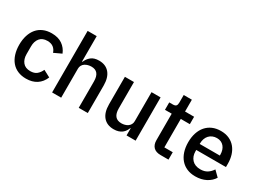

<svg xmlns="http://www.w3.org/2000/svg" viewBox="-42 -1364 2671 1999"><g transform="rotate(30 1293.5 -364.0)"><path d="M279 12Q223 12 179 -7Q135 -26 105 -61.5Q75 -97 59 -147.5Q43 -198 43 -260Q43 -322 59 -372.5Q75 -423 105 -458.5Q135 -494 179 -513Q223 -532 279 -532Q357 -532 407 -497Q457 -462 480 -404L390 -362Q379 -398 351.5 -419.5Q324 -441 279 -441Q219 -441 188.5 -403.5Q158 -366 158 -306V-213Q158 -153 188.5 -115.5Q219 -78 279 -78Q327 -78 355.5 -101.5Q384 -125 401 -164L484 -120Q458 -56 406 -22Q354 12 279 12Z M588 -740H697V-434H702Q719 -476 753.5 -504Q788 -532 848 -532Q928 -532 972.5 -479.5Q1017 -427 1017 -330V0H908V-317Q908 -438 810 -438Q789 -438 768.5 -432.5Q748 -427 732 -416Q716 -405 706.5 -388Q697 -371 697 -349V0H588Z M1483 -86H1479Q1472 -67 1460.5 -49Q1449 -31 1431.5 -17.5Q1414 -4 1389.5 4Q1365 12 1333 12Q1252 12 1207.5 -40Q1163 -92 1163 -189V-520H1272V-203Q1272 -82 1372 -82Q1393 -82 1413 -87.5Q1433 -93 1448.5 -104Q1464 -115 1473.5 -132Q1483 -149 1483 -172V-520H1592V0H1483Z M1892 0Q1835 0 1806 -29.5Q1777 -59 1777 -113V-431H1696V-520H1740Q1767 -520 1777.5 -532Q1788 -544 1788 -571V-662H1886V-520H1995V-431H1886V-89H1987V0Z M2313 12Q2257 12 2213 -7Q2169 -26 2138 -61.5Q2107 -97 2090.5 -147.5Q2074 -198 2074 -260Q2074 -322 2090.5 -372.5Q2107 -423 2138 -458.5Q2169 -494 2213 -513Q2257 -532 2313 -532Q2370 -532 2413.5 -512Q2457 -492 2486 -456.5Q2515 -421 2529.5 -374Q2544 -327 2544 -273V-232H2187V-215Q2187 -155 2222.5 -116.5Q2258 -78 2324 -78Q2372 -78 2405 -99Q2438 -120 2461 -156L2525 -93Q2496 -45 2441 -16.5Q2386 12 2313 12ZM2313 -447Q2285 -447 2261.5 -437Q2238 -427 2221.5 -409Q2205 -391 2196 -366Q2187 -341 2187 -311V-304H2429V-314Q2429 -374 2398 -410.5Q2367 -447 2313 -447Z"/></g></svg>

Font: IBM Plex Sans Hebrew Medm
Style: Regular
Weight: 500
Designer: Mike Abbink, Paul van der Laan, Pieter van Rosmalen, Yanek Iontef
Foundry: Bold Monday
Version: Version 1.3